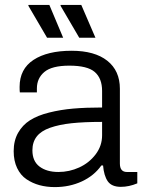

<svg xmlns="http://www.w3.org/2000/svg" viewBox="-20 -743 579 775"><path d="M299.8 -590.8 224.1 -720.2 225.1 -723.1H308.1L365.2 -590.8ZM169.9 -590.8 94.2 -720.2 95.2 -723.1H179.2L234.9 -590.8ZM201.2 12.2Q168 12.2 139.4 4.4Q110.8 -3.4 86.9 -19.5Q63 -35.6 49.1 -64.7Q35.2 -93.8 35.2 -132.8Q35.2 -175.3 53 -206.8Q70.8 -238.3 101.1 -257.6Q131.3 -276.9 178 -288.6Q224.6 -300.3 275.4 -304.7Q326.2 -309.1 392.1 -309.1V-376Q392.1 -426.8 362.5 -452.4Q333 -478 259.8 -478Q189.5 -478 159.2 -452.6Q128.9 -427.2 128.9 -386.2V-370.1H60.1Q59.1 -376 59.1 -392.1Q59.1 -464.4 115.2 -501.2Q171.4 -538.1 269 -538.1Q362.3 -538.1 413.1 -497.8Q463.9 -457.5 463.9 -384.8V-83Q463.9 -48.8 492.2 -48.8H534.2V-2.9Q500.5 11.2 467.8 11.2Q430.7 11.2 415 -11.2Q399.4 -33.7 396 -75.2H389.2Q359.9 -33.7 310.3 -10.7Q260.7 12.2 201.2 12.2ZM215.8 -48.8Q259.8 -48.8 299.8 -67.1Q339.8 -85.4 366 -119.9Q392.1 -154.3 392.1 -196.8V-251Q319.3 -251 269 -245.6Q218.8 -240.2 182.1 -227.3Q145.5 -214.4 128.2 -191.9Q110.8 -169.4 110.8 -136.2Q110.8 -92.3 139.6 -70.6Q168.5 -48.8 215.8 -48.8Z"/></svg>

Font: Archivo Light
Style: Regular
Weight: 300
Designer: Hector Gatti
Foundry: Omnibus-Type
Version: Version 2.001